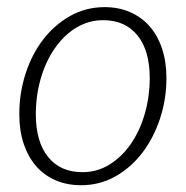

<svg xmlns="http://www.w3.org/2000/svg" viewBox="-20 -526 534 552"><path d="M217 -31Q260.5 -31 296.2 -53.8Q332 -76.5 357.5 -114.2Q383 -152 396.8 -200.8Q410.5 -249.5 410.5 -301Q410.5 -381 375 -424.5Q339.5 -468 276.5 -468Q247.5 -468 222 -457.8Q196.5 -447.5 175 -429Q153.5 -410.5 136.2 -385.2Q119 -360 107.2 -330Q95.5 -300 89.2 -266.5Q83 -233 83 -198Q83 -118.5 118.2 -74.8Q153.5 -31 217 -31ZM213 6.5Q173 6.5 140.2 -7.5Q107.5 -21.5 84.2 -48Q61 -74.5 48.2 -112.2Q35.5 -150 35.5 -198Q35.5 -258.5 53.5 -314.2Q71.5 -370 104.2 -412.5Q137 -455 182 -480.2Q227 -505.5 281 -505.5Q321 -505.5 353.8 -491.2Q386.5 -477 409.8 -450.8Q433 -424.5 445.8 -386.5Q458.5 -348.5 458.5 -301.5Q458.5 -241 440.2 -185.5Q422 -130 389.5 -87.2Q357 -44.5 312 -19Q267 6.5 213 6.5Z"/></svg>

Font: Lato TR Light
Style: Italic
Weight: 300
Italic angle: -12°
Designer: Lukasz Dziedzic
Foundry: Lukasz Dziedzic
Version: Version 1.104 2013